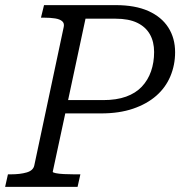

<svg xmlns="http://www.w3.org/2000/svg" viewBox="-39 -730 713 750"><path d="M275 -49 264 0H-19L-8 -49H3Q40 -49 65.5 -56.5Q91 -64 95 -84L210 -625Q213 -639 204 -647Q195 -655 176.5 -658Q158 -661 132 -661H121L133 -710H413Q489 -710 540.5 -687Q592 -664 618.5 -622.5Q645 -581 645 -526Q645 -476 626.5 -432Q608 -388 571.5 -356Q535 -324 481 -305.5Q427 -287 356 -287H216L167 -59Q167 -56 179 -53.5Q191 -51 211 -50Q231 -49 251 -49ZM563 -527Q563 -567 546.5 -596Q530 -625 497 -641Q464 -657 412 -657H295L227 -339H364Q416 -339 453.5 -352.5Q491 -366 515 -391.5Q539 -417 551 -451.5Q563 -486 563 -527Z"/></svg>

Font: Roboto Serif Light
Style: Italic
Weight: 300
Italic angle: -10°
Version: Version 1.007